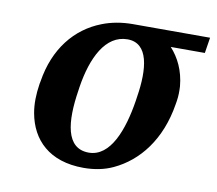

<svg xmlns="http://www.w3.org/2000/svg" viewBox="-65 -603 776 688"><g transform="rotate(10 323.0 -259.0)"><path d="M73 -259C67 -220 66 -185 72 -152C89 -58 155 10 280 10C319 10 355 3 387 -12C475 -53 545 -140 566 -272L568 -284C571 -303 571 -321 570 -338C565 -394 543 -438 513 -471H637L646 -528H365C325 -528 287 -521 254 -508C161 -472 94 -390 75 -269ZM214 -259 216 -273C233 -382 276 -471 356 -471C433 -471 442 -378 425 -273L423 -259C406 -151 368 -47 289 -47C205 -47 196 -144 214 -259Z"/></g></svg>

Font: Aerodynamic
Style: Obl
Weight: 500
Designer: Google
Version: Version 2.000980; 2014